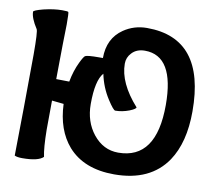

<svg xmlns="http://www.w3.org/2000/svg" viewBox="-80 -782 1030 912"><g transform="rotate(10 435.5 -326.5)"><path d="M406 -130Q359 -189 359 -274Q359 -388 393 -426Q406 -362 441 -308Q470 -263 479 -263Q512 -263 546 -276Q576 -288 576 -296Q485 -398 485 -491Q485 -521 506 -543Q529 -568 569 -568Q711 -568 711 -331Q711 -69 527 -69Q455 -69 406 -130ZM448 -642Q378 -594 378 -499H359Q303 -499 293 -493Q286 -489 271 -458Q250 -415 240 -361Q212 -362 177 -362Q177 -398 178 -451Q178 -449 179 -533Q181 -616 181 -626Q181 -683 178 -686Q176 -689 148 -689Q109 -689 59 -677Q13 -665 13 -658Q13 -628 44 -580Q51 -570 51 -458Q51 -386 49 -202Q46 -19 46 30Q58 36 83 36Q160 36 184 12Q175 -29 174 -118Q174 -183 175 -258Q210 -255 232 -252Q237 -127 303 -51Q380 36 526 36Q700 36 780 -82Q841 -173 841 -323Q841 -676 560 -676Q498 -676 448 -642Z"/></g></svg>

Font: Bubblegum Sans
Style: Regular
Weight: 400
Designer: Angel Koziupa and Alejandro Paul
Foundry: Angel Koziupa and Alejandro Paul
Version: Version 1.001